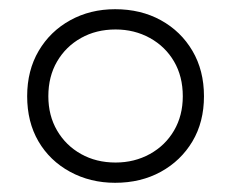

<svg xmlns="http://www.w3.org/2000/svg" viewBox="-20 -729 502 417"><path d="M230 -332Q176 -332 132 -356Q88 -380 63.5 -422Q39 -464 39 -520Q39 -576 64 -618.5Q89 -661 132.5 -685Q176 -709 230 -709Q286 -709 329.5 -685Q373 -661 398 -618.5Q423 -576 423 -520Q423 -464 398 -422Q373 -380 329.5 -356Q286 -332 230 -332ZM231 -376Q272 -376 305.5 -394.5Q339 -413 358 -445.5Q377 -478 377 -520Q377 -563 358 -595.5Q339 -628 305.5 -646.5Q272 -665 231 -665Q189 -665 156 -646.5Q123 -628 104 -595.5Q85 -563 85 -520Q85 -478 104 -445.5Q123 -413 156 -394.5Q189 -376 231 -376Z"/></svg>

Font: REM Medium ExtraLight
Style: Regular
Weight: 250
Version: Version 1.005;gftools[0.9.28]